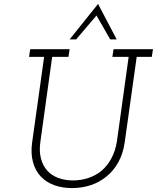

<svg xmlns="http://www.w3.org/2000/svg" viewBox="-20 -951 800 979"><path d="M134 -700H335L329 -661H246L186 -229Q179 -181 188.5 -144Q198 -107 220 -82Q242 -57 276 -44Q310 -31 352 -31Q394 -31 432 -44Q470 -57 500 -82Q529 -108 548.5 -144.5Q568 -181 576 -229L636 -661H553L559 -700H760L754 -661H677L616 -226Q608 -169 584 -125Q560 -81 524 -52Q488 -22 443 -7Q398 8 347.5 8Q297 8 256 -7Q215 -22 187 -52Q160 -81 148 -125Q136 -169 144 -226L205 -661H128ZM480 -931Q504 -886 527.5 -840.5Q551 -795 575 -750H542Q523 -783 507 -811Q491 -839 472 -872Q446 -842 420 -811Q394 -780 368 -750H335Q371 -795 407.5 -840.5Q444 -886 480 -931Z"/></svg>

Font: Josefin Slab
Style: Italic
Weight: 400
Italic angle: -12°
Designer: Santiago Orozco
Foundry: Typemade
Version: Version 2.000